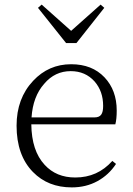

<svg xmlns="http://www.w3.org/2000/svg" viewBox="-20 -800 576 834"><path d="M292 14C333 14 370 5 403 -13C436 -31 463 -56 484 -88L468 -101C425 -53 372 -29 307 -29C252 -29 208 -47 174 -84C136 -125 117 -183 116 -260H481C485 -275 487 -295 487 -320C487 -379 469 -427 434 -464C398 -502 350 -521 289 -521C224 -521 169 -497 124 -449C76 -398 52 -333 52 -254C52 -168 76 -101 123 -53C167 -8 223 14 292 14ZM117 -290C121 -350 139 -399 172 -436C203 -473 242 -491 287 -491C330 -491 364 -476 391 -446C416 -417 428 -382 428 -340C428 -305 418 -290 390 -290ZM312 -613 433 -766 417 -780 289 -666 161 -780 145 -766 267 -613Z"/></svg>

Font: AllPunType ExtraLight
Style: Regular
Weight: 280
Version: 1.0